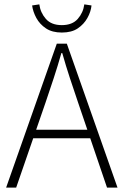

<svg xmlns="http://www.w3.org/2000/svg" viewBox="-20 -859 566 879"><path d="M8 0 240 -659H286L518 0H470L338 -388Q318 -447 300 -501.5Q282 -556 265 -616H261Q244 -556 226 -501.5Q208 -447 188 -388L54 0ZM114 -226V-265H409V-226ZM263 -710Q219 -710 190.5 -729Q162 -748 146.5 -776.5Q131 -805 127 -834L160 -839Q165 -801 190 -772.5Q215 -744 263 -744Q311 -744 336 -772.5Q361 -801 366 -839L399 -834Q396 -805 380 -776.5Q364 -748 336 -729Q308 -710 263 -710Z"/></svg>

Font: Source Sans 3 ExtraLight Light
Style: Regular
Weight: 300
Version: Version 3.052;hotconv 1.1.0;makeotfexe 2.6.0